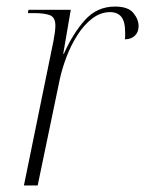

<svg xmlns="http://www.w3.org/2000/svg" viewBox="-20 -566 443 586"><path d="M143 -440Q149 -471 149 -488Q149 -513 132.5 -519.5Q116 -526 83 -526H65L67 -536H196L173 -402H175Q202 -463 239 -504.5Q276 -546 331 -546Q371 -546 387 -526.5Q403 -507 403 -486Q403 -468 391.5 -457Q380 -446 361 -446Q362 -451 362 -456Q362 -461 362 -466Q362 -501 350 -515Q338 -529 316 -529Q287 -529 261.5 -509.5Q236 -490 216 -458.5Q196 -427 182.5 -391Q169 -355 162 -322L95 0H53Z"/></svg>

Font: Noto Serif Display ExtraLight
Style: Italic
Weight: 200
Italic angle: -12°
Designer: Monotype Design Team
Foundry: Monotype Imaging Inc.
Version: Version 2.009